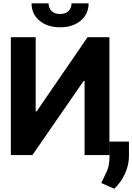

<svg xmlns="http://www.w3.org/2000/svg" viewBox="-20 -957 816 1185"><path d="M46.9 -727.5H200.2V-270H206.5L520.5 -727.5H655.3V0H502V-457.5H496.1L180.2 0H46.9ZM351.1 -788.6Q272.5 -788.6 223.6 -829.6Q174.8 -870.6 174.8 -936.5H279.8Q279.8 -906.2 299.1 -888.4Q318.4 -870.6 351.1 -870.6Q383.3 -870.6 402.3 -888.4Q421.4 -906.2 421.4 -936.5H526.9Q526.9 -870.6 478 -829.6Q429.2 -788.6 351.1 -788.6ZM775.9 -83V1.5Q776.9 60.1 751.2 115.2Q725.6 170.4 685.1 208L605 172.4Q621.6 137.7 638.7 101.6Q655.8 65.4 655.8 10.7V-83Z"/></svg>

Font: Inter Tight
Style: Bold
Weight: 700
Designer: Rasmus Andersson
Foundry: rsms
Version: Version 3.004; ttfautohint (v1.8.4.7-5d5b)